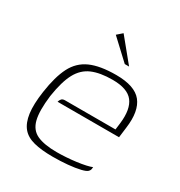

<svg xmlns="http://www.w3.org/2000/svg" viewBox="-141 -665 723 771"><g transform="rotate(30 221.0 -279.0)"><path d="M212 7Q160 7 124.5 -2Q89 -11 70 -34Q51 -57 45.5 -97Q40 -137 49 -199Q60 -275 83 -320Q106 -365 150.5 -385Q195 -405 270 -405Q356 -405 388.5 -364.5Q421 -324 410 -242L404 -194H119Q121 -202 126 -208Q131 -214 142 -214H376L380 -246Q388 -314 362 -347.5Q336 -381 267 -381Q209 -381 172 -365Q135 -349 114 -310Q93 -271 82 -199Q73 -126 83 -86.5Q93 -47 126 -32Q159 -17 217 -17Q237 -17 260 -18.5Q283 -20 306 -23Q329 -26 347 -30Q365 -34 374 -38L373 -29Q372 -22 365.5 -16Q359 -10 339 -5Q314 1 281 4Q248 7 212 7ZM277 -460 187 -544 211 -565 297 -460Z"/></g></svg>

Font: Genos ExtraLight
Style: Italic
Weight: 250
Italic angle: -8°
Designer: Robert E. Leuschke
Foundry: Robert E. Leuschke
Version: Version 1.010